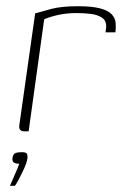

<svg xmlns="http://www.w3.org/2000/svg" viewBox="-20 -422 396 617"><path d="M72 0H58Q50 0 45.5 -4Q41 -8 42 -19L93 -379Q113 -385 145.5 -393.5Q178 -402 230 -402Q276 -402 302 -395Q328 -388 339 -376Q350 -364 351.5 -349Q353 -334 351 -318H319L321 -332Q323 -355 308 -365Q293 -375 271 -377.5Q249 -380 226 -380Q194 -380 167 -374Q140 -368 122 -360ZM12 175Q18 161 24 147.5Q30 134 35 122Q40 110 42 104Q40 104 39 104Q38 104 37 104Q31 104 25 100.5Q19 97 20 86Q22 73 29.5 70Q37 67 50 67Q57 67 61.5 68.5Q66 70 67.5 74.5Q69 79 68 88Q66 101 57.5 119.5Q49 138 40.5 154Q32 170 28 175Z"/></svg>

Font: Genos Thin ExtraLight
Style: Italic
Weight: 250
Italic angle: -8°
Version: Version 1.010